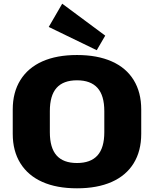

<svg xmlns="http://www.w3.org/2000/svg" viewBox="-20 -1009 834 1040"><path d="M397 11Q287 11 209.5 -23.5Q132 -58 90.5 -124.5Q49 -191 49 -284V-416Q49 -509 90.5 -575.5Q132 -642 209.5 -676.5Q287 -711 397 -711Q507 -711 585 -676.5Q663 -642 704 -575.5Q745 -509 745 -416V-284Q745 -191 704 -124.5Q663 -58 585 -23.5Q507 11 397 11ZM397 -126Q471 -126 508 -167Q545 -208 545 -293V-407Q545 -492 508 -533Q471 -574 397 -574Q323 -574 286.5 -533Q250 -492 250 -407V-293Q250 -208 286.5 -167Q323 -126 397 -126ZM550 -816 504 -737 244 -863 317 -989Z"/></svg>

Font: Pathway Extreme 28pt ExtraBold
Style: Regular
Weight: 800
Designer: Eduardo Rodriguez Tunni
Foundry: Eduardo Rodriguez Tunni
Version: Version 1.001;gftools[0.9.26]